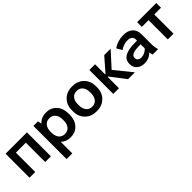

<svg xmlns="http://www.w3.org/2000/svg" viewBox="205 -1639 2948 2948"><g transform="rotate(-45 1679.0 -165.5)"><path d="M69.8 0V-520H534.2V0H410.2V-419.9H193.8V0Z M674.3 200.2V-520H772.5Q782.7 -487.8 785.6 -458Q850.1 -528.8 952.6 -528.8H960.4Q1063 -528.8 1126.7 -458.3Q1190.4 -387.7 1190.4 -274.9V-245.1Q1190.4 -132.3 1126.7 -61.8Q1063 8.8 960.4 8.8H952.6Q859.4 8.8 798.3 -50.8V200.2ZM925.3 -89.8H934.6Q992.2 -89.8 1027.3 -133.5Q1062.5 -177.2 1062.5 -250V-273.9Q1062.5 -344.2 1027.1 -387.2Q991.7 -430.2 934.6 -430.2H925.3Q867.2 -430.2 832.3 -387.5Q797.4 -344.7 797.4 -273.9V-250Q797.4 -177.2 832.3 -133.5Q867.2 -89.8 925.3 -89.8Z M1518.1 8.8Q1405.3 8.8 1333.7 -62.3Q1262.2 -133.3 1262.2 -245.1V-274.9Q1262.2 -386.7 1333.7 -457.8Q1405.3 -528.8 1518.1 -528.8H1527.8Q1641.1 -528.8 1712.6 -457.8Q1784.2 -386.7 1784.2 -274.9V-245.1Q1784.2 -133.3 1712.6 -62.3Q1641.1 8.8 1527.8 8.8ZM1519 -89.8H1526.9Q1585.4 -89.8 1620.4 -133.8Q1655.3 -177.7 1655.3 -250V-273.9Q1655.3 -344.7 1620.1 -387.5Q1585 -430.2 1526.9 -430.2H1519Q1460.9 -430.2 1426 -387.5Q1391.1 -344.7 1391.1 -273.9V-250Q1391.1 -177.7 1425.8 -133.8Q1460.4 -89.8 1519 -89.8Z M1888.7 0V-520H2012.7V-300.8H2021L2211.9 -520H2351.1L2131.8 -278.8L2357.9 0H2209L2021 -246.1H2012.7V0Z M2563 9.8Q2485.8 9.8 2438 -32.5Q2390.1 -74.7 2390.1 -144V-152.8Q2390.1 -237.3 2462.6 -279.1Q2535.2 -320.8 2684.1 -320.8H2725.1V-344.2Q2725.1 -383.8 2700.2 -406Q2675.3 -428.2 2627.9 -428.2H2623Q2540 -428.2 2465.8 -376L2415 -463.9Q2517.6 -530.8 2630.9 -530.8H2640.1Q2734.9 -530.8 2789.1 -480.5Q2843.3 -430.2 2843.3 -341.8V-106.9Q2843.3 -68.4 2860.8 0H2743.2Q2734.9 -26.4 2730 -60.1Q2661.6 9.8 2563 9.8ZM2588.9 -89.8Q2628.4 -89.8 2663.8 -106.7Q2699.2 -123.5 2725.1 -153.8V-241.2H2694.8Q2599.1 -241.2 2554.7 -221.4Q2510.3 -201.7 2510.3 -160.2V-154.8Q2510.3 -125.5 2532 -107.7Q2553.7 -89.8 2588.9 -89.8Z M3072.8 0V-418H2926.8V-520H3342.8V-418H3196.8V0Z"/></g></svg>

Font: Fixel Text SemiBold
Style: Regular
Weight: 600
Width: 4
Designer: AlfaBravo + MacPaw
Foundry: Kyrylo Tkachov, Marchela Mozhyna, Serhii Makarenko, Maria Weinstein, Zakhar Kryvoshyya
Version: Version 1.211